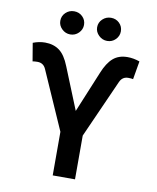

<svg xmlns="http://www.w3.org/2000/svg" viewBox="-100 -1017 891 1093"><g transform="rotate(10 346.0 -470.5)"><path d="M239.3 -807.6Q211.4 -807.6 190.9 -827.6Q170.4 -847.7 170.4 -874.5Q170.4 -902.8 190.7 -922.1Q210.9 -941.4 239.3 -941.4Q268.1 -941.4 287.8 -922.1Q307.6 -902.8 307.6 -874.5Q307.6 -847.7 287.6 -827.6Q267.6 -807.6 239.3 -807.6ZM452.6 -807.6Q424.8 -807.6 404.1 -827.6Q383.3 -847.7 383.3 -874.5Q383.3 -902.8 403.8 -922.1Q424.3 -941.4 452.6 -941.4Q481.4 -941.4 501 -922.1Q520.5 -902.8 520.5 -874.5Q520.5 -847.2 500.7 -827.4Q481 -807.6 452.6 -807.6ZM280.8 0V-252L132.3 -588.9Q118.2 -621.6 83.5 -621.6Q63.5 -621.6 55.2 -619.1L37.6 -723.6Q72.8 -737.3 107.4 -737.3Q156.2 -737.3 190.2 -712.4Q224.1 -687.5 248.5 -625.5L346.2 -384.3L444.3 -621.6Q468.3 -681.2 500.7 -709.2Q533.2 -737.3 584 -737.3Q618.7 -737.3 654.3 -724.6L636.2 -619.1Q627.4 -621.6 607.9 -621.6Q574.2 -621.6 559.6 -588.9L409.7 -252.9V0Z"/></g></svg>

Font: Interop SemBd
Style: Regular
Weight: 600
Designer: Rasmus Andersson, Google, Jang Haemin
Foundry: jhaemin
Version: Version 1.007